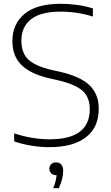

<svg xmlns="http://www.w3.org/2000/svg" viewBox="-20 -769 588 1015"><path d="M240.5 9Q196.5 9 148.2 1.5Q100 -6 55 -21.5V-64Q105 -47.5 152.5 -40Q200 -32.5 242 -32.5Q454.5 -32.5 454.5 -191.5Q454.5 -257.5 413.5 -291.5Q372.5 -325.5 279 -346.5L243 -354.5Q142 -377.5 93.8 -425Q45.5 -472.5 45.5 -551.5Q45.5 -642.5 109.8 -695.8Q174 -749 301.5 -749Q345 -749 389 -742.8Q433 -736.5 471 -724.5V-681.5Q388.5 -707.5 300 -707.5Q196 -707.5 144.5 -667.5Q93 -627.5 93 -554Q93 -489 130 -454Q167 -419 256.5 -398.5L292.5 -390.5Q403 -366 452.5 -319Q502 -272 502 -193.5Q502 -95.5 434 -43.2Q366 9 240.5 9ZM261.5 226Q270 205 274 188.2Q278 171.5 279 157H277.5Q261 157 251 147.5Q241 138 241 123Q241 108 250.5 98.8Q260 89.5 275.5 89.5Q314 89.5 314 135.5Q314 154 308 178.5Q302 203 290.5 226Z"/></svg>

Font: Encode Sans SmExp XLt
Style: Regular
Weight: 200
Width: 6
Designer: Multiple Designers
Foundry: Impallari Type
Version: Version 3.002; ttfautohint (v1.8.3) -l 8 -r 50 -G 200 -x 14 